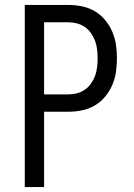

<svg xmlns="http://www.w3.org/2000/svg" viewBox="-20 -755 540 775"><path d="M80 0V-735H256Q283 -735 310.5 -729.5Q338 -724 362 -710Q386 -696 404 -674.5Q422 -653 433 -627.5Q444 -602 448 -574.5Q452 -547 452 -520Q452 -492 448 -464.5Q444 -437 433 -411.5Q422 -386 404 -364.5Q386 -343 362 -329Q338 -315 310.5 -309.5Q283 -304 256 -304H158V0ZM158 -374H256Q274 -374 291 -378.5Q308 -383 322.5 -393Q337 -403 347.5 -418Q358 -433 364 -449.5Q370 -466 372 -484Q374 -502 374 -520Q374 -537 372 -555Q370 -573 364 -589.5Q358 -606 347.5 -621Q337 -636 322.5 -646Q308 -656 291 -660.5Q274 -665 256 -665H158Z"/></svg>

Font: Iosevka Julsh Curly
Style: Regular
Weight: 400
Designer: Belleve Invis
Foundry: Belleve Invis
Version: Version 15.0.2; ttfautohint (v1.8.4)